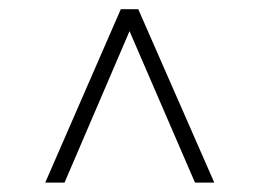

<svg xmlns="http://www.w3.org/2000/svg" viewBox="-20 -705 565 418"><path d="M259.5 -643H264.5L120.5 -307.5H78.5L243 -685H281L446.5 -307.5H404.5Z"/></svg>

Font: Newsreader 36pt
Style: Regular
Weight: 400
Designer: Hugues Gentile
Foundry: Production Type
Version: Version 1.003